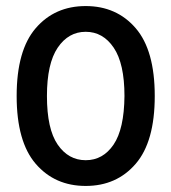

<svg xmlns="http://www.w3.org/2000/svg" viewBox="-20 -600 566 634"><path d="M428 -59Q365 14 263 14Q161 14 98 -59Q35 -132 35 -283Q35 -434 98 -507Q161 -580 263 -580Q365 -580 428 -507Q491 -434 491 -283Q491 -132 428 -59ZM391 -283Q391 -390 355.5 -442.5Q320 -495 263 -495Q206 -495 170.5 -442.5Q135 -390 135 -283Q135 -174 170.5 -122.5Q206 -71 263 -71Q320 -71 355 -122.5Q390 -174 391 -283Z"/></svg>

Font: MB Grotesk
Style: Regular
Weight: 400
Designer: Nawras Khrais
Foundry: Nawras Khrais
Version: Version 1.000;PS 001.000;hotconv 1.0.88;makeotf.lib2.5.64775